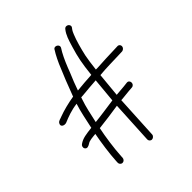

<svg xmlns="http://www.w3.org/2000/svg" viewBox="-211 -888 1072 1072"><g transform="rotate(-45 325.0 -352.0)"><path d="M166.1 17C176.7 17 185.6 7.6 186.2 -3L186.8 -16C189.9 -74.5 201.2 -152.8 213 -210C265.2 -216.2 318.4 -222.6 369.1 -231L355.8 22C355.3 31.7 363.8 41 373.9 41C383.9 41 394.3 31.7 394.8 22L408.4 -236H415.4C437.5 -238 457.2 -240 474.7 -242L500.8 -244C526.4 -247.2 523.6 -286.1 498.8 -283L472.7 -280C455.3 -278.7 435.5 -277 413.4 -275H411.4C414.6 -309.7 419 -357 424.9 -417C475.6 -422 529.6 -422.1 578.2 -424L604.3 -425C614.4 -426.3 623.8 -434.9 624.4 -446C624.9 -456.4 616.2 -465.3 605.3 -464L579.3 -463C534.8 -461.3 491.6 -460.4 444 -457H429C433.9 -500.3 438.6 -532.7 443 -554C452.8 -597.9 466.7 -649.5 480.8 -683C485.4 -694.3 489.1 -702 492 -706L498.5 -715C515.3 -734 483.7 -758 467.6 -737C446.9 -711.2 438.3 -681.5 425.5 -639C406.6 -576.7 399.1 -539.2 389.8 -454C350.8 -451.4 314.3 -449.5 275.3 -445C287.3 -480.3 300.1 -511.6 314.6 -546C330.5 -588.1 346 -625.5 364.5 -659L376.6 -679C390.5 -701.2 353.4 -720.1 343.5 -697L331.5 -677C323.4 -662.3 314.8 -645 305.8 -625C281 -567.8 254.7 -501 232.1 -440C186.7 -432.5 141.7 -420.9 107.4 -408C93.5 -401.8 79.4 -401.5 72.4 -389.5C60.2 -368.7 84.2 -358.5 101.1 -364C134.8 -378.1 171 -392.2 217.9 -398C202.1 -350.8 192.2 -295.9 180.8 -245C136.8 -239.7 106.9 -237.1 80.4 -218C71.9 -213.2 67.4 -200 73.5 -190.5C82.4 -176.5 97.8 -184.2 109 -191C122.9 -201.7 148.1 -202.3 172.7 -205C161.9 -149.7 150.7 -71.4 147.8 -16L147.2 -3C146.6 7.6 155.5 17 166.1 17ZM385.7 -415C379.9 -353.7 375.3 -305.3 372.2 -270C321.4 -263.3 271.5 -255 221.1 -250C232 -298.7 242.1 -349.9 257.6 -394C258.5 -398 259.7 -401.7 261.2 -405C266.6 -405.7 271.9 -406 277.3 -406C314 -410.3 349.6 -412 385.7 -415Z"/></g></svg>

Font: Just Breathe
Style: Obl1
Weight: 400
Foundry: Cannot Into Space Fonts
Version: Version 0.72